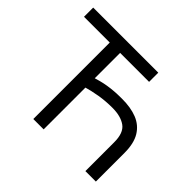

<svg xmlns="http://www.w3.org/2000/svg" viewBox="-165 -940 1153 1153"><g transform="rotate(45 411.0 -364.0)"><path d="M577.1 -727.5V-649.4H24.4V-727.5ZM774.4 0H685.5V-243.2Q686 -324.2 644.5 -354Q603 -383.8 532.2 -383.8Q502.9 -383.8 475.3 -381.6Q447.8 -379.4 421.1 -375Q394.5 -370.6 369.1 -364.7Q343.8 -358.9 319.3 -351.6V-430.7Q343.3 -438 366.5 -444.1Q389.6 -450.2 414.8 -454.3Q439.9 -458.5 468.5 -460.7Q497.1 -462.9 532.2 -462.9Q607.9 -463.4 661.9 -441.9Q715.8 -420.4 745.1 -372.1Q774.4 -323.7 774.4 -243.2ZM331.1 0H243.2V-727.5H331.1Z"/></g></svg>

Font: Inter Tight
Style: Regular
Weight: 400
Designer: Rasmus Andersson
Foundry: rsms
Version: Version 3.002